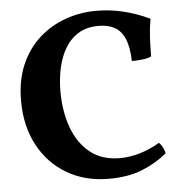

<svg xmlns="http://www.w3.org/2000/svg" viewBox="-51 -733 743 791"><g transform="rotate(-5 321.0 -338.0)"><path d="M368.6 9Q269.6 9 194.3 -35.5Q119 -80 77 -159.2Q35 -238.4 35 -341.8Q35 -427.2 63 -491.5Q91 -555.8 139.1 -598.8Q187.2 -641.8 248.2 -663.4Q309.2 -685 375 -685Q432.6 -685 487.6 -671.7Q542.6 -658.4 595.8 -633Q589.4 -598 587.1 -558.5Q584.8 -519 584.8 -478Q571.2 -471.2 547.8 -468.6Q524.4 -466 504.2 -466Q502.4 -525.6 487.2 -559.7Q472 -593.8 444.7 -608.1Q417.4 -622.4 380.6 -622.4Q330.8 -622.4 296.3 -601.2Q261.8 -580 240.8 -544.2Q219.8 -508.4 209.9 -462.8Q200 -417.2 200 -368.2Q200 -284.2 224.5 -217Q249 -149.8 297.9 -110.8Q346.8 -71.8 420.8 -71.8Q460.4 -71.8 502.9 -84.2Q545.4 -96.6 585.6 -120.6Q594.6 -112.6 601 -100.1Q607.4 -87.6 609.6 -75.2Q564.4 -37.6 506 -14.3Q447.6 9 368.6 9Z"/></g></svg>

Font: Vollkorn
Style: Regular
Weight: 400
Designer: Friedrich Althausen
Foundry: Friedrich Althausen
Version: Version 4.104